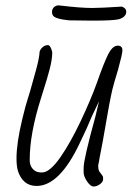

<svg xmlns="http://www.w3.org/2000/svg" viewBox="-20 -668 499 698"><path d="M284 -41V-58Q284 -89 327 -245L340 -300L313 -243Q300 -210 271 -150Q197 8 113 8Q63 8 45 -47Q40 -65 40 -92Q40 -148 61 -235Q73 -285 81 -309L89 -335Q100 -373 111.5 -415.5Q123 -458 124 -480Q127 -490 135.5 -497Q144 -504 154 -504Q164 -504 170 -478Q170 -452 160 -414.5Q150 -377 140.5 -348Q131 -319 129 -311Q88 -182 88 -87Q88 -57 111 -45Q119 -41 133 -41Q161 -41 200 -97Q236 -149 273 -227Q310 -305 333 -369Q357 -438 373 -470Q389 -502 408 -502Q425 -502 425 -485Q425 -472 409 -414Q394 -365 389 -344.5Q384 -324 377 -287L353 -151L342 -94Q341 -85 337 -67Q337 -48 343 -42L352 -30Q355 -27 355 -17Q355 -7 343.5 1.5Q332 10 320 10Q309 10 296.5 -8.5Q284 -27 284 -41ZM169 -624Q169 -636 177.5 -643Q186 -650 198 -648Q273 -639 315 -639Q345 -639 423 -644Q439 -638 439 -626Q439 -606 412 -598Q392 -593 316 -593L232 -594Q201 -597 185 -603Q169 -609 169 -624Z"/></svg>

Font: Bad Script
Style: Regular
Weight: 400
Italic angle: -10°
Designer: Roman Shchyukin (Gaslight Type Foundry), Cyreal (Charset Expansion)
Foundry: Gaslight
Version: Version 2.000